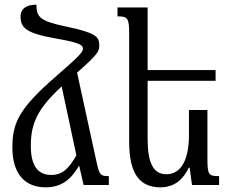

<svg xmlns="http://www.w3.org/2000/svg" viewBox="-20 -792 988 822"><path d="M175 10C244 10 284 -24 318 -82H319L338 0H446V-38C413 -38 406 -41 395 -91L310 -481C399 -560 405 -571 405 -598C405 -635 390 -652 260 -679C152 -702 136 -718 136 -772C92 -772 68 -754 68 -722C68 -673 90 -649 226 -626C327 -608 335 -598 335 -583C335 -571 327 -558 222 -467C61 -328 33 -266 33 -160C33 -50 85 10 175 10ZM112 -167C112 -263 139 -325 244 -422L307 -127C275 -71 248 -43 199 -43C148 -43 112 -75 112 -167Z M868 -321H789V-213C789 -117 760 -46 692 -46C636 -46 612 -95 612 -198V-446H903V-492H612V-760H483V-722C526 -722 533 -715 533 -649V-185C533 -48 578 10 667 10C726 10 764 -23 788 -74H792L802 0H918V-38C874 -38 868 -43 868 -112Z"/></svg>

Font: Noto Serif Armenian ExtraCondensed Medium
Style: Regular
Weight: 500
Width: 2
Designer: Monotype Design Team
Foundry: Monotype Imaging Inc.
Version: Version 2.008